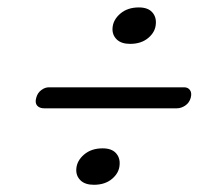

<svg xmlns="http://www.w3.org/2000/svg" viewBox="-20 -611 574 530"><path d="M339.2 -489.9Q314.7 -489.9 302.1 -502.3Q289.5 -514.8 290.6 -533.2Q291.9 -556.1 312 -573.3Q332 -590.5 363.3 -590.5Q387.8 -590.5 399.7 -577.7Q411.6 -564.9 410.2 -545.8Q409.2 -523.3 389.7 -506.6Q370.2 -489.9 339.2 -489.9ZM80 -341Q83.5 -354.5 93.8 -362.2Q104 -370 115 -370H488.5Q499 -370 504.5 -362.2Q510 -354.5 506.5 -341Q502.5 -327 491.2 -319.5Q480 -312 468 -312H102Q89 -312 82.5 -319.5Q76 -327 80 -341ZM239.2 -100.9Q214.7 -100.9 202.1 -113.3Q189.5 -125.8 190.6 -144.2Q191.9 -167.1 212 -184.3Q232 -201.5 263.3 -201.5Q287.8 -201.5 299.7 -188.7Q311.6 -175.9 310.2 -156.8Q309.2 -134.3 289.7 -117.6Q270.2 -100.9 239.2 -100.9Z"/></svg>

Font: Fraunces 72pt S050 SemiBold
Style: Italic
Weight: 600
Italic angle: -16°
Version: Version 1.000; ttfautohint (v1.8.3)